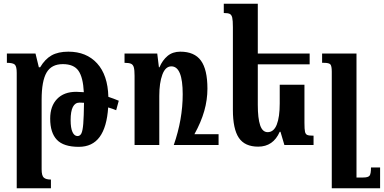

<svg xmlns="http://www.w3.org/2000/svg" viewBox="-20 -780 2065 1033"><path d="M605 -187Q586 -195 562 -202Q555 -96 516 -43Q477 10 404 10Q322 10 286 -28Q250 -66 250 -142Q250 -209 287 -247.5Q324 -286 390 -286Q403 -286 431 -284Q427 -364 402 -399.5Q377 -435 318 -435Q257 -435 230.5 -389.5Q204 -344 204 -244V131Q204 165 215.5 175.5Q227 186 254 186V233H70V-388Q70 -422 60 -432Q50 -442 17 -442V-492H171L189 -418H196Q222 -462 257.5 -482Q293 -502 348 -502Q445 -502 502.5 -439Q560 -376 563 -259Q593 -249 619 -238ZM432 -227 408 -228Q360 -228 360 -134Q360 -91 370 -69.5Q380 -48 397 -48Q411 -48 418 -62.5Q425 -77 428 -114.5Q431 -152 432 -227Z M1156 -58V0H966H915Q963 -138 963 -273Q963 -423 902 -423Q870 -423 853.5 -378.5Q837 -334 837 -264V0H704V-372Q704 -403 700 -417.5Q696 -432 685 -437Q674 -442 650 -442V-492H826L835 -418H838Q854 -456 881.5 -479Q909 -502 950 -502Q1026 -502 1061 -454Q1096 -406 1096 -303Q1096 -243 1079 -183Q1062 -123 1026 -58Z M1667 -50V0H1510L1489 -71H1485Q1450 9 1369 9Q1297 9 1265 -38.5Q1233 -86 1233 -189V-634Q1233 -670 1229.5 -685Q1226 -700 1216.5 -705Q1207 -710 1184 -710V-760H1367V-492H1646V-434H1367V-216Q1367 -144 1379.5 -106.5Q1392 -69 1420 -69Q1453 -69 1469 -109.5Q1485 -150 1485 -224V-324H1618V-119Q1618 -84 1621 -71Q1624 -58 1633 -54Q1642 -50 1667 -50Z M2025 233H1765V-394Q1765 -425 1757.5 -433.5Q1750 -442 1723 -442H1713V-492H1898V175H1934Q1961 175 1968.5 165Q1976 155 1976 121H2025Z"/></svg>

Font: Noto Serif Armenian SmBold Cond
Style: Regular
Weight: 600
Width: 3
Designer: Monotype Design team
Foundry: Monotype Imaging Inc.
Version: Version 1.000